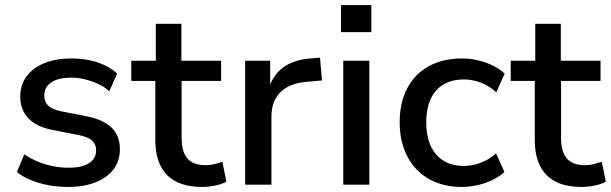

<svg xmlns="http://www.w3.org/2000/svg" viewBox="-20 -730 2415 759"><path d="M249 9Q209 9 171.5 2Q134 -5 102 -18Q70 -31 47 -50L76 -120Q101 -103 130 -91Q159 -79 189.5 -73Q220 -67 250 -67Q304 -67 332 -85Q360 -103 360 -135Q360 -161 342.5 -175.5Q325 -190 287 -197L189 -216Q125 -228 92.5 -262Q60 -296 60 -348Q60 -394 85 -428Q110 -462 155.5 -480.5Q201 -499 262 -499Q297 -499 330.5 -492.5Q364 -486 393 -472.5Q422 -459 443 -439L412 -369Q393 -387 367.5 -398.5Q342 -410 315.5 -416.5Q289 -423 263 -423Q209 -423 182 -404Q155 -385 155 -352Q155 -327 171 -312Q187 -297 222 -290L319 -271Q387 -258 420.5 -226Q454 -194 454 -140Q454 -94 428.5 -60.5Q403 -27 357 -9Q311 9 249 9Z M779 9Q686 9 640 -38.5Q594 -86 594 -176V-410H499V-490H596V-636H697V-490H854V-410H698V-183Q698 -131 720.5 -104Q743 -77 794 -77Q811 -77 827 -81Q843 -85 859 -90L875 -12Q858 -2 831 3.5Q804 9 779 9Z M949 0V-490H1048V-373H1040Q1057 -432 1099 -463Q1141 -494 1208 -499L1245 -502L1253 -412L1187 -406Q1122 -400 1087.5 -364.5Q1053 -329 1053 -269V0Z M1328 -603V-710H1448V-603ZM1337 0V-490H1440V0Z M1806 9Q1731 9 1675.5 -22.5Q1620 -54 1590 -112Q1560 -170 1560 -247Q1560 -325 1590 -381.5Q1620 -438 1675.5 -468.5Q1731 -499 1807 -499Q1854 -499 1899.5 -483Q1945 -467 1975 -439L1942 -365Q1914 -391 1880 -403.5Q1846 -416 1815 -416Q1743 -416 1704 -372Q1665 -328 1665 -246Q1665 -165 1704 -119.5Q1743 -74 1815 -74Q1846 -74 1880 -86.5Q1914 -99 1941 -124L1974 -50Q1945 -23 1899 -7Q1853 9 1806 9Z M2279 9Q2186 9 2140 -38.5Q2094 -86 2094 -176V-410H1999V-490H2096V-636H2197V-490H2354V-410H2198V-183Q2198 -131 2220.5 -104Q2243 -77 2294 -77Q2311 -77 2327 -81Q2343 -85 2359 -90L2375 -12Q2358 -2 2331 3.5Q2304 9 2279 9Z"/></svg>

Font: Nunito Sans 11pt SemiBold
Style: Regular
Weight: 600
Version: Version 3.101;gftools[0.9.27]